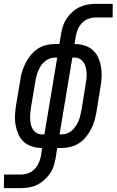

<svg xmlns="http://www.w3.org/2000/svg" viewBox="-64 -755 601 990"><path d="M-44 215 -43 145H43Q62 145 80.5 138.5Q99 132 113 118Q127 104 135.5 85.5Q144 67 147 49L153 8Q126 8 102 0.5Q78 -7 59.5 -23Q41 -39 31 -62Q21 -85 16.5 -110Q12 -135 13.5 -161.5Q15 -188 19 -214L41 -344Q44 -367 51 -389Q58 -411 69 -432Q80 -453 95.5 -472Q111 -491 131 -504Q151 -517 174 -522.5Q197 -528 219 -528H242L251 -580Q254 -601 261 -621.5Q268 -642 280.5 -660.5Q293 -679 310 -694Q327 -709 347 -718.5Q367 -728 388.5 -731.5Q410 -735 430 -735H517V-665H431Q412 -665 393.5 -658.5Q375 -652 360.5 -638Q346 -624 338 -605.5Q330 -587 327 -569L320 -528Q347 -528 371.5 -520.5Q396 -513 414 -497Q432 -481 442.5 -458Q453 -435 457 -410Q461 -385 460 -358.5Q459 -332 454 -306L433 -176Q429 -153 422.5 -131Q416 -109 405 -88Q394 -67 378.5 -48Q363 -29 342.5 -16Q322 -3 299 2.5Q276 8 254 8H231L223 60Q219 81 212.5 101.5Q206 122 193 140.5Q180 159 163 174Q146 189 126 198.5Q106 208 84.5 211.5Q63 215 43 215ZM153 -62H165L231 -458H220Q206 -458 192 -453Q178 -448 166 -437.5Q154 -427 146 -414.5Q138 -402 132.5 -388.5Q127 -375 123.5 -361Q120 -347 118 -333L96 -203Q94 -188 92.5 -173Q91 -158 91.5 -143Q92 -128 95 -114Q98 -100 105.5 -88Q113 -76 125.5 -69Q138 -62 153 -62ZM243 -62H254Q268 -62 282 -67Q296 -72 307.5 -82.5Q319 -93 327 -105.5Q335 -118 341 -131.5Q347 -145 350 -159Q353 -173 356 -187L377 -317Q380 -332 381.5 -347Q383 -362 382.5 -377Q382 -392 378.5 -406Q375 -420 367.5 -432Q360 -444 348 -451Q336 -458 321 -458H309Z"/></svg>

Font: Iosevka Curly
Style: Italic
Weight: 400
Italic angle: -9°
Monospace: yes
Designer: Belleve Invis
Foundry: Belleve Invis
Version: Version 22.1.2; ttfautohint (v1.8.4)